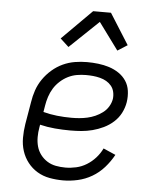

<svg xmlns="http://www.w3.org/2000/svg" viewBox="-54 -803 708 858"><g transform="rotate(5 300.0 -374.5)"><path d="M261 8Q230 8 200 2.5Q170 -3 145 -18Q120 -33 102 -56Q84 -79 75 -107Q66 -135 66 -166Q66 -197 71 -228L88 -328Q92 -355 101 -381.5Q110 -408 126.5 -432Q143 -456 165.5 -475.5Q188 -495 214 -507Q240 -519 267.5 -523.5Q295 -528 322 -528Q347 -528 372.5 -525Q398 -522 421.5 -514.5Q445 -507 465 -493.5Q485 -480 498 -460.5Q511 -441 514.5 -416Q518 -391 514 -365Q510 -340 498 -316.5Q486 -293 466 -275Q446 -257 422 -245.5Q398 -234 373 -227.5Q348 -221 323.5 -219Q299 -217 274 -217Q239 -217 204.5 -220Q170 -223 137 -231L135 -219Q131 -197 131 -175Q131 -153 136.5 -133Q142 -113 154.5 -96.5Q167 -80 184.5 -69Q202 -58 223 -54Q244 -50 266 -50Q290 -50 314.5 -55.5Q339 -61 361 -74.5Q383 -88 400.5 -107.5Q418 -127 429 -150L484 -126Q467 -95 443.5 -68.5Q420 -42 390 -24.5Q360 -7 326.5 0.5Q293 8 261 8ZM274 -274Q291 -274 309 -275.5Q327 -277 345 -281Q363 -285 380 -292.5Q397 -300 412.5 -311.5Q428 -323 438 -339.5Q448 -356 451 -374Q453 -390 449.5 -405.5Q446 -421 436.5 -432.5Q427 -444 414 -451.5Q401 -459 385.5 -463Q370 -467 354.5 -468.5Q339 -470 322 -470Q302 -470 281.5 -466.5Q261 -463 242 -453.5Q223 -444 206.5 -429Q190 -414 179 -396Q168 -378 161.5 -358Q155 -338 152 -319L147 -289Q177 -281 209 -277.5Q241 -274 274 -274ZM233 -588 195 -623 329 -757H409L496 -619L452 -591L363 -712Z"/></g></svg>

Font: Iosevka HT Light Extended
Style: Italic
Weight: 300
Width: 7
Italic angle: -9°
Monospace: yes
Designer: Belleve Invis
Foundry: Belleve Invis
Version: Version 32.3.0; ttfautohint (v1.8.4)